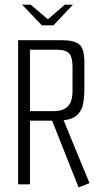

<svg xmlns="http://www.w3.org/2000/svg" viewBox="-20 -793 430 826"><path d="M75 -773H112L186 -710L259 -773H294L210 -684H160ZM58 -620H246Q289 -620 309.5 -609.5Q330 -599 336.5 -577.5Q343 -556 343 -524V-412Q343 -376 337 -344.5Q331 -313 306 -293.5Q281 -274 224 -274H109V0H58ZM318 13 203 -277 239 -281 253 -277 256 -270 365 -5ZM211 -315Q251 -315 271.5 -335Q292 -355 292 -403V-504Q292 -547 277.5 -563Q263 -579 224 -579H109V-315Z"/></svg>

Font: Smooch Sans Thin
Style: Regular
Weight: 400
Version: Version 1.010